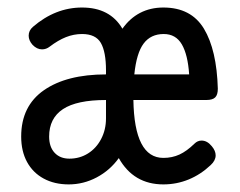

<svg xmlns="http://www.w3.org/2000/svg" viewBox="-20 -482 640 513"><path d="M562 -245.1Q562 -228.5 554.9 -221.7Q547.9 -214.8 531.2 -214.8H336.4Q338.9 -60.1 416.5 -60.1Q439.9 -60.1 459.5 -69.1Q479 -78.1 499.5 -98.1Q507.8 -106.4 518.6 -106.4Q533.7 -106.4 545.9 -91.3Q556.2 -79.1 556.2 -66.9Q556.2 -53.2 543 -41Q516.1 -15.6 483.9 -2.4Q451.7 10.7 416.5 10.7Q336.9 10.7 297.4 -59.6Q273.9 -26.9 238.5 -8.1Q203.1 10.7 163.6 10.7Q125.5 10.7 96.7 -4.9Q67.9 -20.5 52.2 -49.3Q36.6 -78.1 36.6 -117.2Q36.6 -198.7 97.4 -241Q158.2 -283.2 263.2 -283.2V-293.9Q263.2 -343.3 249.5 -367.2Q235.8 -391.1 199.2 -391.1Q177.2 -391.1 156.2 -382.8Q135.3 -374.5 112.8 -357.4Q103.5 -350.1 92.3 -350.1Q78.6 -350.1 66.9 -362.3Q56.6 -374 56.6 -386.7Q56.6 -400.4 67.9 -410.2Q127.9 -461.9 199.2 -461.9Q273.9 -461.9 307.1 -405.3Q326.7 -433.1 354.2 -447.5Q381.8 -461.9 416.5 -461.9Q490.7 -461.9 524.9 -405.3Q559.1 -348.6 562 -245.1ZM338.9 -283.2H485.4Q481.9 -335.9 465.8 -363.5Q449.7 -391.1 417.5 -391.1Q382.8 -391.1 363.8 -365.7Q344.7 -340.3 338.9 -283.2ZM111.3 -117.2Q111.3 -89.4 126 -73.7Q140.6 -58.1 165.5 -58.1Q192.9 -58.1 215.1 -72Q237.3 -85.9 250.2 -110.6Q263.2 -135.3 263.2 -166V-214.8Q185.1 -214.8 148.2 -190.4Q111.3 -166 111.3 -117.2Z"/></svg>

Font: Courier Prime
Style: Regular
Weight: 400
Designer: Alan Dague-Greene, Quote-Unquote Apps
Foundry: Quote-Unquote Apps
Version: Version 3.018